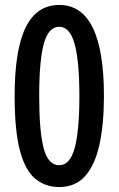

<svg xmlns="http://www.w3.org/2000/svg" viewBox="-20 -744 478 774"><path d="M399 -357Q399 -244 381 -161.5Q363 -79 323.5 -34.5Q284 10 219 10Q162 10 121.5 -24Q81 -58 60 -138Q39 -218 39 -357Q39 -543 83.5 -633.5Q128 -724 219 -724Q399 -724 399 -357ZM138 -357Q138 -215 156 -146.5Q174 -78 219 -78Q262 -78 281 -147Q300 -216 300 -357Q300 -496 281 -566Q262 -636 219 -636Q175 -636 156.5 -567Q138 -498 138 -357Z"/></svg>

Font: Noto Sans Gujarati UI ExtraCondensed Medium
Style: Regular
Weight: 500
Width: 2
Designer: Jelle Bosma - Monotype Design Team, Universal Thirst
Foundry: Monotype Imaging Inc.
Version: Version 2.106; ttfautohint (v1.8.4.7-5d5b)